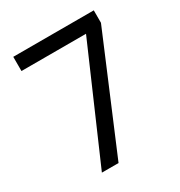

<svg xmlns="http://www.w3.org/2000/svg" viewBox="-169 -831 889 948"><g transform="rotate(-30 275.5 -357.0)"><path d="M412 -633H44V-714H503V-643L232 0H137Z"/></g></svg>

Font: hexltamil05
Style: Book
Weight: 400
Designer: Jelle Bosma - Monotype Design Team
Foundry: Monotype Imaging Inc.
Version: Version 2.003